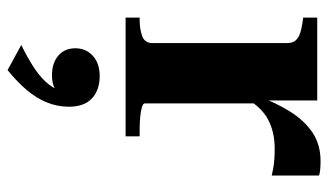

<svg xmlns="http://www.w3.org/2000/svg" viewBox="-204 -364 886 519"><g transform="rotate(90 239.5 -104.0)"><path d="M454 -523V-395Q446 -397 435 -399Q424 -401 410.5 -402Q397 -403 381 -403Q359 -403 339 -398.5Q319 -394 301.5 -384.5Q284 -375 269 -358.5Q254 -342 241 -318L239 -357Q257 -406 281 -444.5Q305 -483 337.5 -505Q370 -527 415 -527Q428 -527 438 -526Q448 -525 454 -523ZM27 0V-38H32Q59 -38 77.5 -45Q96 -52 96 -73V-436Q96 -450 90 -458Q84 -466 72.5 -470.5Q61 -475 42 -478L27 -480V-518H251V-364L259 -368V-52Q259 -47 269.5 -44Q280 -41 296 -39.5Q312 -38 328 -38H348V0ZM169 319 101 282Q132 267 158 250.5Q184 234 201 215.5Q218 197 224 177L232 183Q225 189 213 194Q201 199 183 199Q150 199 130 182Q110 165 110 136Q110 107 130.5 88.5Q151 70 185 70Q223 70 245.5 91Q268 112 268 153Q268 184 256.5 212.5Q245 241 223 267Q201 293 169 319Z"/></g></svg>

Font: Roboto Serif 120pt Expanded SemiBold
Style: Regular
Weight: 600
Width: 7
Designer: Greg Gazdowicz
Foundry: Commercial Type
Version: Version 1.008